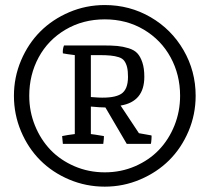

<svg xmlns="http://www.w3.org/2000/svg" viewBox="-20 -712 815 747"><path d="M34.2 -339.4Q34.2 -411.6 62 -477.1Q89.8 -542.5 137 -589.6Q184.1 -636.7 249.5 -664.6Q314.9 -692.4 387.7 -692.4Q484.4 -692.4 565.7 -645.3Q647 -598.1 694.1 -516.8Q741.2 -435.5 741.2 -339.4Q741.2 -266.6 713.4 -201.2Q685.5 -135.7 638.2 -88.6Q590.8 -41.5 525.4 -13.7Q460 14.2 387.7 14.2Q314.9 14.2 249.5 -13.4Q184.1 -41 136.7 -88.4Q89.4 -135.7 61.8 -201.2Q34.2 -266.6 34.2 -339.4ZM93.8 -339.4Q93.8 -278.3 116 -223.6Q138.2 -168.9 176.5 -128.9Q214.8 -88.9 269.8 -65.2Q324.7 -41.5 387.7 -41.5Q450.7 -41.5 505.4 -65.2Q560.1 -88.9 598.4 -128.9Q636.7 -168.9 658.7 -223.6Q680.7 -278.3 680.7 -339.4Q680.7 -420.9 643.8 -488.8Q606.9 -556.6 539.6 -596.7Q472.2 -636.7 387.7 -636.7Q302.7 -636.7 234.9 -596.7Q167 -556.6 130.4 -488.8Q93.8 -420.9 93.8 -339.4ZM224.6 -152.3 221.7 -182.6Q242.7 -187 271 -190.4V-497.6Q238.8 -501.5 224.6 -504.4Q223.1 -520.5 229 -535.2H379.9Q414.6 -535.2 436.3 -533.2Q458 -531.2 480.2 -524.4Q502.4 -517.6 514.4 -504.6Q526.4 -491.7 533.9 -469Q541.5 -446.3 541.5 -413.1Q541.5 -316.4 449.2 -301.3L520.5 -193.8L569.3 -185.1Q570.3 -184.1 569.3 -170.2Q568.4 -156.2 566.9 -152.3H473.1L390.1 -293.9Q370.1 -293.9 333.5 -297.4V-190.4Q343.3 -189.5 384.3 -182.6Q384.8 -175.3 381.8 -152.3ZM333.5 -334.5 362.3 -332.5Q423.8 -329.6 450.9 -346.4Q478 -363.3 478 -413.1Q478 -436 474.4 -450.7Q470.7 -465.3 463.6 -475.1Q456.5 -484.9 442.1 -489.5Q427.7 -494.1 410.4 -495.8Q393.1 -497.6 364.7 -497.6H333.5Z"/></svg>

Font: Fjord
Style: One
Weight: 400
Designer: Viktoriya Grabowska
Foundry: Viktoriya Grabowska
Version: Version 1.002